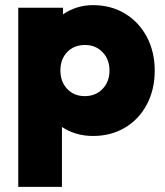

<svg xmlns="http://www.w3.org/2000/svg" viewBox="-20 -519 643 747"><path d="M582 -244Q582 -171 551.5 -113Q521 -55 466.5 -22.5Q412 10 342 10Q274 10 221 -25V208H51V-489H225V-463Q277 -499 342 -499Q412 -499 466.5 -466Q521 -433 551.5 -375Q582 -317 582 -244ZM406 -245Q406 -288 379 -316Q352 -344 311 -344Q268 -344 241.5 -316.5Q215 -289 215 -245Q215 -201 241.5 -173Q268 -145 310 -145Q352 -145 379 -173Q406 -201 406 -245Z"/></svg>

Font: Outfit Extra Bold
Style: Regular
Weight: 800
Designer: Rodrigo Fuenzalida
Foundry: fragTYPE
Version: Version 1.000